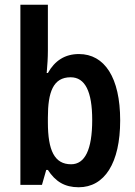

<svg xmlns="http://www.w3.org/2000/svg" viewBox="-20 -780 568 810"><path d="M182 -566V-760H66V0H157L175 -63H182C214 -14 253 10 312 10C421 10 487 -92 487 -272C487 -453 421 -552 313 -552C254 -552 211 -524 182 -472H177C180 -505 182 -538 182 -566ZM278 -454C339 -454 369 -394 369 -274C369 -148 338 -87 280 -87C210 -87 182 -145 182 -264V-284C182 -391 204 -454 278 -454Z"/></svg>

Font: Noto Sans Thai Cond SemBd
Style: Regular
Weight: 600
Width: 3
Designer: Monotype Design Team
Foundry: Monotype Imaging Inc.
Version: Version 2.002